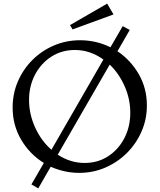

<svg xmlns="http://www.w3.org/2000/svg" viewBox="-20 -944 884 1064"><path d="M192 100 154 78 223 -41Q145 -89 97.5 -169.5Q50 -250 50 -348Q50 -425 79 -492.5Q108 -560 159.5 -611.5Q211 -663 279 -692Q347 -721 424 -721Q469 -721 511.5 -711Q554 -701 592 -682L660 -799L699 -778L631 -660Q704 -611 749 -533Q794 -455 794 -360Q794 -283 764.5 -215.5Q735 -148 683.5 -96.5Q632 -45 564 -15.5Q496 14 419 14Q377 14 337 5Q297 -4 261 -20ZM141 -390Q141 -312 174.5 -238Q208 -164 265 -114L553 -614Q519 -639 479 -653Q439 -667 395 -667Q322 -667 264.5 -630Q207 -593 174 -530Q141 -467 141 -390ZM449 -41Q523 -41 580 -78.5Q637 -116 669.5 -179Q702 -242 702 -319Q702 -395 671 -465.5Q640 -536 588 -586L300 -87Q333 -65 370.5 -53Q408 -41 449 -41ZM382 -781 368 -805 574 -924 609 -864Z"/></svg>

Font: Joan
Style: Regular
Weight: 400
Designer: Paolo Biagini
Version: Version 1.001; ttfautohint (v1.8.4.7-5d5b);gftools[0.9.30]